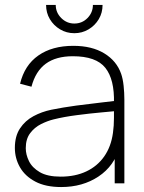

<svg xmlns="http://www.w3.org/2000/svg" viewBox="-20 -740 582 775"><path d="M280 -606Q248.5 -606 222.5 -621.5Q196.5 -637 181.2 -662.8Q166 -688.5 166 -720H205Q205 -689.5 227.2 -667.2Q249.5 -645 280 -645Q311.5 -645 333.2 -667.2Q355 -689.5 355 -720H394Q394 -688.5 378.8 -662.8Q363.5 -637 337.5 -621.5Q311.5 -606 280 -606ZM227 15Q164 15 122.5 -7Q81 -29 60.5 -65Q40 -101 40 -143Q40 -190.5 60.8 -221.8Q81.5 -253 115 -271Q148.5 -289 187 -297Q234 -306.5 287.8 -313.8Q341.5 -321 387 -326Q432.5 -331 455 -334L440 -324Q442.5 -419.5 405.2 -466.2Q368 -513 274 -513Q206 -513 164.8 -482.8Q123.5 -452.5 107 -390L61 -402Q79 -477 134.8 -516Q190.5 -555 276 -555Q351 -555 401 -524.5Q451 -494 469 -442Q476 -422 479 -393.5Q482 -365 482 -338V0H443V-148L463 -147Q441.5 -70 377.5 -27.5Q313.5 15 227 15ZM225 -27Q283.5 -27 328.2 -48Q373 -69 400.8 -108.8Q428.5 -148.5 436 -204Q440 -232 440 -264Q440 -296 440 -310L462 -293Q435.5 -290.5 388.8 -286.2Q342 -282 290 -275.2Q238 -268.5 196 -258Q171.5 -252 145.5 -239Q119.5 -226 101.8 -202.5Q84 -179 84 -142Q84 -116 97 -89.5Q110 -63 140.8 -45Q171.5 -27 225 -27Z"/></svg>

Font: Manrope ExtraLight ExtraLight
Style: Regular
Weight: 250
Version: Version 4.501